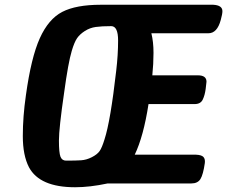

<svg xmlns="http://www.w3.org/2000/svg" viewBox="-20 -772 956 808"><path d="M877 -752Q916 -750 916 -725Q916 -713 909 -688Q894 -632 857 -632H617Q626 -596 626 -549.5Q626 -503 621 -455H813Q849 -455 849 -428Q849 -424 845.5 -397.5Q842 -371 833 -352.5Q824 -334 799 -334H605Q584 -198 547 -121H805Q828 -120 836 -111.5Q844 -103 842 -86Q835 -37 823.5 -18.5Q812 0 785 0H433Q358 16 296 16Q147 16 102 -68Q76 -118 76 -199.5Q76 -281 89 -371Q111 -530 147.5 -611Q184 -692 242 -722Q300 -752 404 -752ZM448 -662Q408 -662 383 -658.5Q358 -655 337 -641.5Q316 -628 304.5 -611.5Q293 -595 282 -558Q267 -508 250 -383Q228 -232 228 -180.5Q228 -129 234.5 -112.5Q241 -96 258 -96Q299 -96 321.5 -97.5Q344 -99 366.5 -110.5Q389 -122 399 -136Q409 -150 420 -186Q445 -263 469 -474Q477 -541 477 -601.5Q477 -662 448 -662Z"/></svg>

Font: Chau Philomene One
Style: Italic
Weight: 400
Designer: Vicente Lamonaca
Foundry: TipoType
Version: Version 1.001